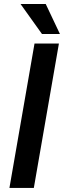

<svg xmlns="http://www.w3.org/2000/svg" viewBox="-20 -925 315 945"><path d="M205.1 -905.3 274.9 -757.8H186.5L81.1 -905.3ZM270 -710.9 146.5 0H26.4L149.9 -710.9Z"/></svg>

Font: Mardoto Medium
Style: Italic
Weight: 500
Italic angle: -12°
Designer: Christian Robertson, Vahan Hovhannisyan
Foundry: Google
Version: Version 1.000